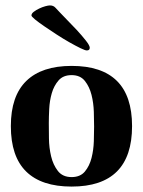

<svg xmlns="http://www.w3.org/2000/svg" viewBox="-20 -678 527 708"><path d="M20 -213Q20 -324 77 -379.5Q134 -435 244 -435Q467 -435 467 -213Q467 10 244 10Q133 10 76.5 -45.5Q20 -101 20 -213ZM244 -25Q276 -25 293 -45.5Q310 -66 317.5 -95.5Q325 -125 326 -157Q327 -189 327 -211Q327 -233 326 -265.5Q325 -298 317.5 -328Q310 -358 293 -379.5Q276 -401 244 -401Q213 -401 196 -381.5Q179 -362 171 -334.5Q163 -307 161.5 -276.5Q160 -246 160 -224Q160 -201 160.5 -167Q161 -133 168.5 -101.5Q176 -70 193.5 -47.5Q211 -25 244 -25ZM96 -621Q96 -628 104.5 -634.5Q113 -641 124.5 -646.5Q136 -652 147 -655Q158 -658 164 -658Q177 -658 184.5 -649.5Q192 -641 200 -633Q207 -625 225.5 -606.5Q244 -588 263 -567.5Q282 -547 296.5 -528.5Q311 -510 311 -502Q311 -492 300 -492Q294 -492 276.5 -500.5Q259 -509 236 -522Q213 -535 188.5 -551Q164 -567 143.5 -581Q123 -595 109.5 -606Q96 -617 96 -621Z"/></svg>

Font: Gamine
Style: Bold
Weight: 700
Designer: Tapiwanashe Sebastian Garikayi
Version: Version 1.000